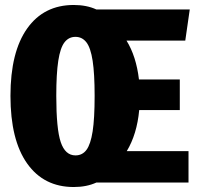

<svg xmlns="http://www.w3.org/2000/svg" viewBox="-20 -733 795 771"><path d="M489 -126H737V0H367Q328 18 276 18Q156 18 89 -76.5Q22 -171 22 -348Q22 -524 89 -618.5Q156 -713 276 -713Q328 -713 367 -695H742L724 -570H488Q527 -507 538 -414H702V-291H539Q530 -194 489 -126ZM360 -348Q360 -437 352 -489Q344 -541 327 -563Q310 -585 283 -585Q256 -585 239 -563Q222 -541 214 -489Q206 -437 206 -348Q206 -215 224 -162Q242 -109 283 -109Q311 -109 327.5 -131.5Q344 -154 352 -205.5Q360 -257 360 -348Z"/></svg>

Font: Fira Sans Compressed ExtraBold
Style: Regular
Weight: 800
Width: 1
Designer: bBox Type GmbH & Carrois Corporate GbR & Edenspiekermann AG
Foundry: bBox Type GmbH & Carrois Corporate GbR & Edenspiekermann AG
Version: Version 4.301